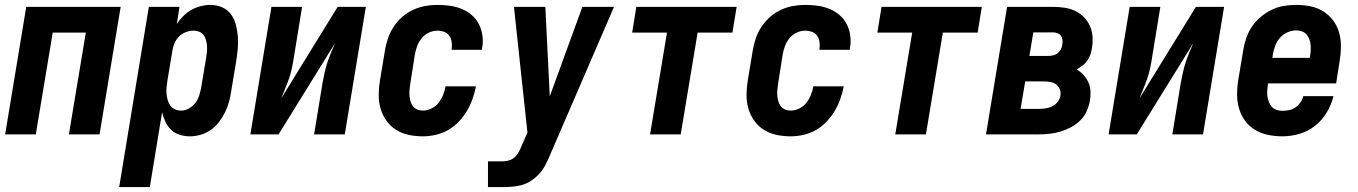

<svg xmlns="http://www.w3.org/2000/svg" viewBox="-20 -548 5540 783"><path d="M1 0 87 -520H472L386 0H261L330 -415H195L126 0Z M466 215 587 -520H712L701 -450Q712 -467 727.5 -482.5Q743 -498 761 -508Q779 -518 799 -523Q819 -528 838 -528Q864 -528 886.5 -518Q909 -508 922.5 -489Q936 -470 942 -446.5Q948 -423 950 -398Q952 -373 949.5 -347.5Q947 -322 943 -297L923 -177Q920 -155 914 -133Q908 -111 898 -90.5Q888 -70 873.5 -51Q859 -32 840 -18.5Q821 -5 798.5 1.5Q776 8 754 8Q733 8 712.5 1.5Q692 -5 677.5 -19Q663 -33 654.5 -51.5Q646 -70 641 -90L591 215ZM719 -97Q735 -97 751 -106Q767 -115 777.5 -129.5Q788 -144 793 -160.5Q798 -177 801 -194L821 -314Q823 -326 824 -338Q825 -350 824 -362Q823 -374 820 -385Q817 -396 810.5 -405Q804 -414 793 -418.5Q782 -423 770 -423Q754 -423 738 -417Q722 -411 710 -399Q698 -387 691.5 -371.5Q685 -356 683 -341L663 -221Q661 -207 659.5 -193.5Q658 -180 659 -167Q660 -154 663.5 -141Q667 -128 674 -118Q681 -108 693 -102.5Q705 -97 719 -97Z M1001 0 1087 -520H1212L1178 -312Q1175 -291 1170.5 -270Q1166 -249 1159 -228.5Q1152 -208 1143.5 -188Q1135 -168 1127 -147L1357 -520H1472L1386 0H1261L1295 -208Q1299 -229 1303.5 -250Q1308 -271 1314.5 -291.5Q1321 -312 1329.5 -332Q1338 -352 1347 -373L1116 0Z M1705 8Q1675 8 1646.5 2Q1618 -4 1594.5 -19Q1571 -34 1555 -57Q1539 -80 1531.5 -107Q1524 -134 1524.5 -164Q1525 -194 1530 -223L1550 -343Q1554 -368 1562.5 -392.5Q1571 -417 1585.5 -439Q1600 -461 1620.5 -479Q1641 -497 1665 -508Q1689 -519 1714 -523.5Q1739 -528 1764 -528Q1790 -528 1815 -524.5Q1840 -521 1863 -511.5Q1886 -502 1904 -486.5Q1922 -471 1933 -449.5Q1944 -428 1947.5 -402.5Q1951 -377 1946 -351Q1946 -350 1946 -348Q1946 -346 1945 -345H1821Q1821 -345 1821.5 -346Q1822 -347 1822 -348Q1824 -362 1822 -376.5Q1820 -391 1812.5 -402Q1805 -413 1791.5 -418Q1778 -423 1764 -423Q1746 -423 1729 -415Q1712 -407 1700 -392.5Q1688 -378 1681.5 -361Q1675 -344 1672 -326L1653 -206Q1651 -194 1650 -182Q1649 -170 1650 -158Q1651 -146 1654 -135Q1657 -124 1664 -115Q1671 -106 1681.5 -101.5Q1692 -97 1705 -97Q1722 -97 1739.5 -105.5Q1757 -114 1768.5 -129Q1780 -144 1787 -161Q1794 -178 1797 -196H1921Q1916 -170 1907 -144.5Q1898 -119 1884 -95.5Q1870 -72 1850.5 -51.5Q1831 -31 1807 -17.5Q1783 -4 1756.5 2Q1730 8 1705 8Z M1970 215V110H2028Q2041 110 2054.5 106.5Q2068 103 2078.5 93.5Q2089 84 2095.5 72Q2102 60 2107 47L2131 -7L2076 -520H2204L2222 -155L2355 -520H2484L2221 89Q2213 108 2203 127Q2193 146 2178.5 161.5Q2164 177 2146 189Q2128 201 2108 206.5Q2088 212 2068 213.5Q2048 215 2028 215Z M2631 0 2700 -415H2558L2575 -520H2984L2967 -415H2825L2756 0Z M3205 8Q3175 8 3146.5 2Q3118 -4 3094.5 -19Q3071 -34 3055 -57Q3039 -80 3031.5 -107Q3024 -134 3024.5 -164Q3025 -194 3030 -223L3050 -343Q3054 -368 3062.5 -392.5Q3071 -417 3085.5 -439Q3100 -461 3120.5 -479Q3141 -497 3165 -508Q3189 -519 3214 -523.5Q3239 -528 3264 -528Q3290 -528 3315 -524.5Q3340 -521 3363 -511.5Q3386 -502 3404 -486.5Q3422 -471 3433 -449.5Q3444 -428 3447.5 -402.5Q3451 -377 3446 -351Q3446 -350 3446 -348Q3446 -346 3445 -345H3321Q3321 -345 3321.5 -346Q3322 -347 3322 -348Q3324 -362 3322 -376.5Q3320 -391 3312.5 -402Q3305 -413 3291.5 -418Q3278 -423 3264 -423Q3246 -423 3229 -415Q3212 -407 3200 -392.5Q3188 -378 3181.5 -361Q3175 -344 3172 -326L3153 -206Q3151 -194 3150 -182Q3149 -170 3150 -158Q3151 -146 3154 -135Q3157 -124 3164 -115Q3171 -106 3181.5 -101.5Q3192 -97 3205 -97Q3222 -97 3239.5 -105.5Q3257 -114 3268.5 -129Q3280 -144 3287 -161Q3294 -178 3297 -196H3421Q3416 -170 3407 -144.5Q3398 -119 3384 -95.5Q3370 -72 3350.5 -51.5Q3331 -31 3307 -17.5Q3283 -4 3256.5 2Q3230 8 3205 8Z M3631 0 3700 -415H3558L3575 -520H3984L3967 -415H3825L3756 0Z M4001 0 4087 -520H4275Q4298 -520 4321.5 -516.5Q4345 -513 4365 -503.5Q4385 -494 4400.5 -478Q4416 -462 4425 -441.5Q4434 -421 4435.5 -398Q4437 -375 4433 -351Q4431 -338 4426.5 -325Q4422 -312 4414 -300.5Q4406 -289 4394.5 -280.5Q4383 -272 4371 -265Q4386 -256 4398.5 -242.5Q4411 -229 4418.5 -212.5Q4426 -196 4427 -176.5Q4428 -157 4425 -138Q4421 -116 4411.5 -94.5Q4402 -73 4385 -56.5Q4368 -40 4347.5 -29Q4327 -18 4305 -11.5Q4283 -5 4261 -2.5Q4239 0 4217 0ZM4178 -320H4257Q4266 -320 4276 -322.5Q4286 -325 4294 -331.5Q4302 -338 4306.5 -347Q4311 -356 4312 -365Q4314 -375 4313 -384.5Q4312 -394 4307 -401.5Q4302 -409 4293 -412.5Q4284 -416 4275 -416H4194ZM4142 -104H4217Q4230 -104 4244 -106Q4258 -108 4270.5 -114Q4283 -120 4292.5 -131.5Q4302 -143 4304 -156Q4307 -170 4302.5 -182.5Q4298 -195 4288 -203Q4278 -211 4264.5 -213.5Q4251 -216 4237 -216H4161Z M4501 0 4587 -520H4712L4678 -312Q4675 -291 4670.5 -270Q4666 -249 4659 -228.5Q4652 -208 4643.5 -188Q4635 -168 4627 -147L4857 -520H4972L4886 0H4761L4795 -208Q4799 -229 4803.5 -250Q4808 -271 4814.5 -291.5Q4821 -312 4829.5 -332Q4838 -352 4847 -373L4616 0Z M5210 8Q5180 8 5151 2Q5122 -4 5098 -18.5Q5074 -33 5057.5 -55.5Q5041 -78 5033 -105.5Q5025 -133 5025 -163Q5025 -193 5030 -223L5050 -343Q5054 -368 5062.5 -393Q5071 -418 5086 -440Q5101 -462 5122 -479.5Q5143 -497 5167 -508.5Q5191 -520 5216.5 -524Q5242 -528 5267 -528Q5297 -528 5325.5 -522Q5354 -516 5377.5 -501Q5401 -486 5417.5 -463.5Q5434 -441 5441.5 -413.5Q5449 -386 5448.5 -356Q5448 -326 5443 -297L5429 -208H5151V-207Q5149 -194 5148 -181Q5147 -168 5148.5 -156Q5150 -144 5154.5 -132.5Q5159 -121 5166.5 -112.5Q5174 -104 5186 -100Q5198 -96 5210 -96Q5224 -96 5237.5 -99Q5251 -102 5263 -110Q5275 -118 5283.5 -130.5Q5292 -143 5295 -156H5418Q5410 -122 5391 -90Q5372 -58 5343 -35Q5314 -12 5279 -2Q5244 8 5210 8ZM5169 -312H5322V-313Q5324 -326 5325 -338.5Q5326 -351 5325 -363.5Q5324 -376 5320 -387Q5316 -398 5308.5 -407Q5301 -416 5289.5 -420Q5278 -424 5265 -424Q5248 -424 5230 -416Q5212 -408 5199.5 -393.5Q5187 -379 5180.5 -361.5Q5174 -344 5171 -327Z"/></svg>

Font: Iosevka SS04 Extrabold Oblique
Style: Regular
Weight: 800
Italic angle: -9°
Monospace: yes
Designer: Belleve Invis
Foundry: Belleve Invis
Version: Version 19.0.0; ttfautohint (v1.8.4)